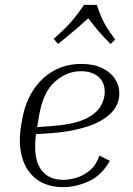

<svg xmlns="http://www.w3.org/2000/svg" viewBox="-20 -760 546 790"><path d="M432 -98Q397 -37 344 -13.5Q291 10 241 10Q174 10 130.5 -22.5Q87 -55 70.5 -114Q54 -173 68 -250L72 -272Q84 -339 117 -389.5Q150 -440 200.5 -468.5Q251 -497 315 -497Q365 -497 400 -480Q435 -463 453 -435.5Q471 -408 471 -377Q471 -328 435 -293Q399 -258 335.5 -238Q272 -218 190 -212L128 -208Q116 -113 146 -66.5Q176 -20 240 -20Q266 -20 295.5 -29Q325 -38 350.5 -59.5Q376 -81 389 -120ZM141 -285 133 -237 189 -241Q278 -247 326 -268.5Q374 -290 392.5 -320.5Q411 -351 411 -381Q411 -422 384.5 -444.5Q358 -467 313 -467Q255 -467 206 -424Q157 -381 141 -285ZM454 -597 435 -579Q407 -607 384.5 -633Q362 -659 343 -685Q315 -659 285 -633.5Q255 -608 219 -579L201 -600Q230 -626 249.5 -645.5Q269 -665 286.5 -686.5Q304 -708 326 -740H378Q389 -708 399 -685.5Q409 -663 422 -643Q435 -623 454 -597Z"/></svg>

Font: Inria Serif Light
Style: Italic
Weight: 300
Italic angle: -10°
Designer: Black Foundry Team
Foundry: Black Foundry
Version: Version 1.000; ttfautohint (v1.8.3)